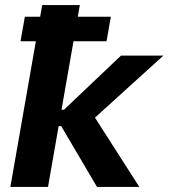

<svg xmlns="http://www.w3.org/2000/svg" viewBox="-20 -740 667 760"><path d="M21 0 147 -720H296L170 0ZM222.2 -240.8H161.2L172.6 -305.6H233.2L459 -520H626.8L336.4 -256.6L334.8 -307.4L531.6 0H364ZM418.8 -673.8 401.6 -576.6H61.2L78.4 -673.8Z"/></svg>

Font: Fixel Italic Variable Display Thin
Style: Italic
Weight: 100
Italic angle: -10°
Designer: AlfaBravo + MacPaw
Foundry: Kyrylo Tkachov, Marchela Mozhyna, Serhii Makarenko, Maria Weinstein, Zakhar Kryvoshyya
Version: Version 1.210;Glyphs 3.2 (3217)